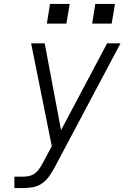

<svg xmlns="http://www.w3.org/2000/svg" viewBox="-20 -955 640 975"><path d="M53 0V-58H99Q115 -58 131 -62Q147 -66 160 -76.5Q173 -87 182 -101.5Q191 -116 199 -130V-131Q199 -131 199.5 -131Q200 -131 200 -131Q200 -132 200 -132Q200 -132 200 -132L243 -213L138 -735H207L290 -294L524 -735H592L257 -104Q245 -82 230 -60.5Q215 -39 194 -24Q173 -9 148 -4.5Q123 0 99 0ZM547 -835H448L464 -935H564ZM317 -835H218L234 -935H334Z"/></svg>

Font: Iosevka SS04 Light Extended
Style: Italic
Weight: 300
Width: 7
Italic angle: -9°
Monospace: yes
Designer: Belleve Invis
Foundry: Belleve Invis
Version: Version 19.0.0; ttfautohint (v1.8.4)